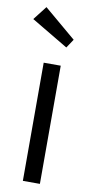

<svg xmlns="http://www.w3.org/2000/svg" viewBox="-96 -803 400 840"><g transform="rotate(10 104.0 -383.0)"><path d="M70 0V-525H145.7V0ZM155.8 -607.7 -8 -705.1 39.8 -766.5 181.7 -646.5Z"/></g></svg>

Font: Lexend Medium
Style: Regular
Weight: 500
Designer: Bonnie Shaver-Troup, Thomas Jockin
Foundry: Lexend
Version: Version 1.005